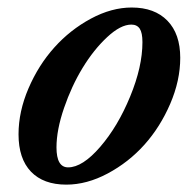

<svg xmlns="http://www.w3.org/2000/svg" viewBox="-20 -485 517 516"><path d="M158.2 11.2Q96.7 11.2 63.2 -23.7Q29.8 -58.6 29.8 -124Q29.8 -185.1 56.6 -247.6Q83.5 -310.1 126 -357.4Q168.5 -404.8 224.1 -434.8Q279.8 -464.8 334 -464.8Q395.5 -464.8 429.9 -429.4Q464.4 -394 464.4 -329.6Q464.4 -268.6 437.5 -206.1Q410.6 -143.6 368.2 -96.2Q325.7 -48.8 269.5 -18.8Q213.4 11.2 158.2 11.2ZM163.1 -35.2Q201.7 -35.2 249.3 -90.3Q296.9 -145.5 329.8 -225.6Q362.8 -305.7 362.8 -371.6Q362.8 -397 355.5 -408Q348.1 -418.9 333 -418.9Q304.2 -418.9 268.1 -385.3Q231.9 -351.6 202.1 -302.7Q172.4 -253.9 152.1 -194.8Q131.8 -135.7 131.8 -88.9Q131.8 -35.2 163.1 -35.2Z"/></svg>

Font: Elstob 6pt SemiBold
Style: Italic
Weight: 600
Italic angle: -20°
Designer: Peter S. Baker
Version: Version 1.015